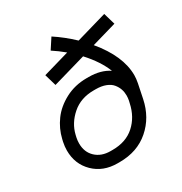

<svg xmlns="http://www.w3.org/2000/svg" viewBox="-173 -858 945 997"><g transform="rotate(-30 300.0 -359.0)"><path d="M326.2 -451.2H338.4Q411.1 -451.2 459.5 -418.5Q432.6 -487.3 367.2 -558.6L168.9 -501.5L148.4 -571.8L305.7 -617.2Q270.5 -646.5 236.3 -668.5L276.4 -730Q333.5 -692.9 388.2 -641.1L572.3 -694.3L592.8 -624L444.3 -581.1Q548.8 -456.1 548.8 -340.8Q548.8 -320.8 543.9 -295.4L526.4 -210.4Q505.9 -111.3 434.8 -49.6Q363.8 12.2 257.3 12.2H245.1Q159.2 12.2 104.5 -41.5Q49.8 -95.2 49.8 -176.8Q49.8 -200.2 55.2 -226.1L58.6 -240.7Q71.8 -296.9 106 -343.5Q140.1 -390.1 198 -420.7Q255.9 -451.2 326.2 -451.2ZM129.9 -225.1 126.5 -210.4Q123 -193.8 123 -176.8Q123 -124.5 156.7 -92.8Q190.4 -61 245.1 -61H257.3Q337.9 -61 388.7 -106.7Q439.5 -152.3 455.1 -226.1L458.5 -240.7Q461.4 -255.4 461.4 -270Q461.4 -290 455.3 -307.9Q449.2 -325.7 436 -342Q422.9 -358.4 397.7 -368.2Q372.6 -377.9 338.4 -377.9H326.2Q248.5 -377.9 196.5 -332.5Q144.5 -287.1 129.9 -225.1Z"/></g></svg>

Font: Anka/Coder
Style: Italic
Weight: 400
Italic angle: -12°
Monospace: yes
Version: Version 001.100